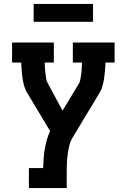

<svg xmlns="http://www.w3.org/2000/svg" viewBox="-20 -950 640 970"><path d="M126 0V-101H198Q199 -125 200.5 -149Q202 -173 206 -196.5Q210 -220 216.5 -243Q223 -266 233 -288L119 -478Q108 -495 102.5 -514.5Q97 -534 94 -554Q91 -574 89.5 -594Q88 -614 87 -634H41V-735H252V-634H206Q206 -621 207 -607.5Q208 -594 209.5 -580.5Q211 -567 213 -553.5Q215 -540 222 -528L296 -391L380 -530Q384 -538 385.5 -546.5Q387 -555 388.5 -564Q390 -573 391 -581.5Q392 -590 392.5 -598.5Q393 -607 393.5 -616Q394 -625 394 -634H348V-735H559V-634H513Q512 -614 510.5 -594Q509 -574 506 -554Q503 -534 497.5 -514.5Q492 -495 481 -478L348 -257Q336 -238 330.5 -215.5Q325 -193 322 -171Q319 -149 318 -126.5Q317 -104 317 -81V0ZM150 -840V-930H450V-840Z"/></svg>

Font: Iosevka Curly Slab Extended
Style: Bold
Weight: 700
Width: 7
Monospace: yes
Designer: Belleve Invis
Foundry: Belleve Invis
Version: Version 11.1.0; ttfautohint (v1.8.3)